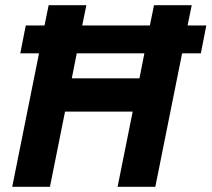

<svg xmlns="http://www.w3.org/2000/svg" viewBox="-20 -718 813 738"><path d="M432 0 490 -289H230L172 0H27L130 -513H58L79 -620H151L167 -698H312L296 -620H556L572 -698H717L701 -620H773L752 -513H680L577 0ZM256 -417H516L535 -513H275Z"/></svg>

Font: Aneliza
Style: Bold Italic
Weight: 700
Italic angle: -11.31°
Designer: Mike Abbink, Paul van der Laan, Pieter van Rosmalen
Foundry: Bold Monday
Version: Version 3.0